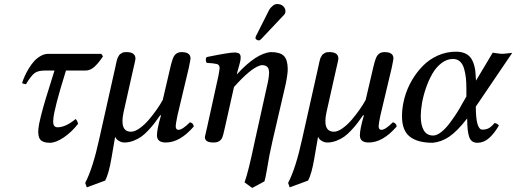

<svg xmlns="http://www.w3.org/2000/svg" viewBox="-20 -699 2568 955"><path d="M251 -348.1H202.1Q168.9 -348.1 151.6 -335Q134.3 -321.8 108.9 -279.8Q91.8 -283.2 89.8 -286.1Q95.7 -304.2 103.8 -322Q111.8 -339.8 124.3 -360.1Q136.7 -380.4 150.6 -395.5Q164.6 -410.6 182.9 -420.9Q201.2 -431.2 220.2 -431.2H483.9L492.2 -418.9Q471.2 -386.7 450.4 -367.4Q429.7 -348.1 405.8 -348.1H308.1Q248 -155.3 245.1 -105Q240.7 -65.9 266.1 -65.9Q306.6 -65.9 356 -106.9Q358.9 -105.5 363.3 -97.2Q367.7 -88.9 368.2 -83Q337.4 -43 297.9 -15.9Q258.3 11.2 228 11.2Q193.8 11.2 180.7 -4.4Q167.5 -20 170.9 -58.1Q172.4 -77.6 183.3 -121.1Q194.3 -164.6 205.8 -202.6Q217.3 -240.7 232.7 -289.3Q248 -337.9 251 -348.1Z M473.6 -7.8 553.7 -365.2Q554.2 -367.2 556.4 -377.9Q558.6 -388.7 559.3 -391.1Q560.1 -393.6 562.3 -402.1Q564.5 -410.6 566.2 -413.1Q567.9 -415.5 571 -421.6Q574.2 -427.7 577.6 -429.7Q581.1 -431.6 585.7 -434.8Q590.3 -438 596.2 -439Q602.1 -439.9 608.9 -439.9Q653.8 -439.9 653.8 -407.2Q653.8 -402.8 648.2 -378.9Q642.6 -355 641.6 -350.1L594.7 -141.1Q573.7 -43.9 631.8 -43.9Q650.9 -43.9 675 -61.3Q699.2 -78.6 721.2 -104.5Q743.2 -130.4 760.7 -155.8Q778.3 -181.2 789.6 -202.1L827.6 -365.2Q837.9 -408.2 846.2 -420.9Q858.4 -439.9 882.8 -439.9Q927.7 -439.9 927.7 -408.2Q927.7 -403.3 918.9 -360.8L862.8 -125Q854 -82 854 -71.8Q854 -53.2 867.7 -53.2Q887.2 -53.2 924.8 -90.8Q941.9 -86.9 943.8 -69.8Q875 9.8 804.7 9.8Q760.7 9.8 760.7 -25.9Q760.7 -56.2 780.8 -125L776.9 -126Q761.2 -103.5 749.3 -87.6Q737.3 -71.8 718.8 -51.8Q700.2 -31.7 683.1 -19.5Q666 -7.3 643.8 1.2Q621.6 9.8 598.6 9.8Q584 9.8 570.6 1.5Q557.1 -6.8 552.7 -19L534.7 85.9Q521 167 502.9 199.2L411.6 232.9L403.8 210.9Q441.9 137.7 473.6 -7.8Z M1008.3 -386.2Q999.5 -400.4 1007.3 -415Q1014.2 -416.5 1034.2 -420.4Q1054.2 -424.3 1067.1 -426.8Q1080.1 -429.2 1097.2 -432.1Q1114.3 -435.1 1127.4 -436.5Q1140.6 -438 1149.4 -438Q1154.3 -438 1156.2 -437Q1175.8 -435.5 1177.2 -416Q1177.2 -407.7 1176.3 -401.9Q1175.3 -393.1 1168.7 -370.4Q1162.1 -347.7 1160.2 -339.8Q1159.7 -338.4 1159.2 -335Q1158.7 -331.5 1158.2 -330.1V-329.1Q1255.4 -435.1 1328.1 -439.9Q1372.1 -439.9 1391.4 -421.4Q1410.6 -402.8 1411.1 -357.9Q1412.1 -336.4 1401.4 -282.2L1335.4 2Q1318.8 73.2 1307.1 147.9Q1299.8 189.9 1295.4 203.1L1234.4 235.8L1196.3 208Q1214.4 160.6 1247.6 2L1308.1 -271Q1318.4 -313.5 1318.4 -338.9Q1317.9 -358.9 1308.8 -366.9Q1299.8 -375 1283.2 -375Q1276.4 -375 1270.5 -372.1Q1225.6 -357.4 1144.5 -267.1Q1144.5 -265.1 1143.6 -265.1Q1134.3 -225.1 1118.2 -151.6Q1102.1 -78.1 1098.1 -62Q1089.8 -22 1083.5 -10.7Q1075.2 3.4 1059.6 7.8Q1053.7 9.8 1039.6 9.8Q1017.1 9.3 1007.6 1.7Q998 -5.9 999.5 -20Q999.5 -22.9 1010.3 -66.9Q1016.6 -96.7 1035.2 -179.9Q1053.7 -263.2 1062.5 -304.2Q1063 -307.1 1064.5 -313Q1065.9 -318.8 1066.4 -321.8Q1072.3 -353.5 1072.3 -360.8Q1072.3 -377.9 1057.1 -380.9Q1040 -384.8 1008.3 -386.2ZM1336.4 -669.9Q1348.1 -681.6 1367.2 -678.2Q1379.4 -676.8 1388.7 -668Q1397.9 -659.2 1399.4 -647.9Q1400.9 -643.1 1399.4 -640.1Q1399.4 -631.8 1392.6 -625L1280.3 -505.9Q1272.5 -498 1267.6 -498Q1262.2 -498 1256.3 -501.7Q1250.5 -505.4 1250.5 -509.8V-511.2L1251.5 -513.2Q1251.5 -514.2 1252 -515.6Q1252.4 -517.1 1252.4 -518.1L1255.4 -523.9L1319.3 -650.9Q1324.7 -660.2 1336.4 -669.9Z M1482.9 -7.8 1563 -365.2Q1563.5 -367.2 1565.7 -377.9Q1567.9 -388.7 1568.6 -391.1Q1569.3 -393.6 1571.5 -402.1Q1573.7 -410.6 1575.4 -413.1Q1577.1 -415.5 1580.3 -421.6Q1583.5 -427.7 1586.9 -429.7Q1590.3 -431.6 1595 -434.8Q1599.6 -438 1605.5 -439Q1611.3 -439.9 1618.2 -439.9Q1663.1 -439.9 1663.1 -407.2Q1663.1 -402.8 1657.5 -378.9Q1651.9 -355 1650.9 -350.1L1604 -141.1Q1583 -43.9 1641.1 -43.9Q1660.2 -43.9 1684.3 -61.3Q1708.5 -78.6 1730.5 -104.5Q1752.4 -130.4 1770 -155.8Q1787.6 -181.2 1798.8 -202.1L1836.9 -365.2Q1847.2 -408.2 1855.5 -420.9Q1867.7 -439.9 1892.1 -439.9Q1937 -439.9 1937 -408.2Q1937 -403.3 1928.2 -360.8L1872.1 -125Q1863.3 -82 1863.3 -71.8Q1863.3 -53.2 1877 -53.2Q1896.5 -53.2 1934.1 -90.8Q1951.2 -86.9 1953.1 -69.8Q1884.3 9.8 1814 9.8Q1770 9.8 1770 -25.9Q1770 -56.2 1790 -125L1786.1 -126Q1770.5 -103.5 1758.5 -87.6Q1746.6 -71.8 1728 -51.8Q1709.5 -31.7 1692.4 -19.5Q1675.3 -7.3 1653.1 1.2Q1630.9 9.8 1607.9 9.8Q1593.3 9.8 1579.8 1.5Q1566.4 -6.8 1562 -19L1543.9 85.9Q1530.3 167 1512.2 199.2L1420.9 232.9L1413.1 210.9Q1451.2 137.7 1482.9 -7.8Z M2276.9 -179.2 2299.8 -219.2V-256.8Q2299.8 -287.6 2297.4 -311Q2294.9 -334.5 2288.3 -357.4Q2281.7 -380.4 2267.8 -393.1Q2253.9 -405.8 2233.4 -405.8Q2202.6 -405.8 2175.5 -384.8Q2148.4 -363.8 2130.1 -331.5Q2111.8 -299.3 2098.4 -260.3Q2085 -221.2 2078.9 -185.3Q2072.8 -149.4 2072.8 -121.1Q2072.8 -76.7 2087.9 -50.8Q2103 -24.9 2134.8 -24.9Q2152.8 -24.9 2174.8 -42.2Q2196.8 -59.6 2217.3 -87.2Q2237.8 -114.7 2251.7 -136.5Q2265.6 -158.2 2276.9 -179.2ZM2247.6 -441.9Q2300.3 -441.9 2322.8 -409.4Q2345.2 -377 2346.7 -312L2347.7 -297.9L2430.7 -437Q2436.5 -436 2449 -434.3Q2461.4 -432.6 2466.8 -432.1L2480.5 -431.2Q2487.8 -431.2 2504.4 -433.6Q2521 -436 2527.8 -436L2346.7 -168.9Q2346.7 -54.2 2379.4 -54.2Q2397 -54.2 2410.4 -61Q2423.8 -67.9 2439.5 -86.9Q2454.6 -85.4 2461.4 -74.2Q2436 -31.7 2410.4 -10.3Q2384.8 11.2 2354.5 11.2Q2324.2 11.2 2314 -17.1Q2303.7 -45.4 2303.7 -109.9Q2254.9 -46.9 2215.3 -19.8Q2175.8 7.3 2131.8 11.2Q2058.1 11.2 2018.8 -19Q1979.5 -49.3 1979.5 -121.1Q1979.5 -165 1991.7 -210.7Q2003.9 -256.3 2027.6 -297.6Q2051.3 -338.9 2083.3 -371.3Q2115.2 -403.8 2158 -422.9Q2200.7 -441.9 2247.6 -441.9Z"/></svg>

Font: Common Serif Medium
Style: Italic
Weight: 500
Italic angle: -12°
Designer: Philipp H. Poll, Khaled Hosny
Foundry: Stefan Peev, Context Ltd.
Version: Version 1.026